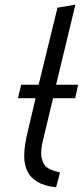

<svg xmlns="http://www.w3.org/2000/svg" viewBox="-20 -796 361 825"><path d="M221 9Q170 3 140 -15Q110 -33 97 -61.5Q84 -90 84 -126Q84 -149 88 -175.5Q92 -202 99 -230L133 -374H57L71 -432H146L227 -763L304 -776L221 -432H316L303 -374H208L178 -249Q171 -218 164 -190Q157 -162 157 -138Q157 -107 172 -86.5Q187 -66 238 -55Z"/></svg>

Font: Ubuntu Sans
Style: Italic
Weight: 400
Italic angle: -13.5°
Designer: Dalton Maag Ltd
Foundry: Dalton Maag Ltd
Version: Version 1.006